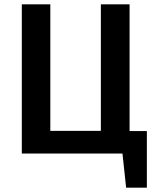

<svg xmlns="http://www.w3.org/2000/svg" viewBox="-20 -711 717 889"><path d="M660 158H564L547 0H81V-691H213V-105H447V-691H580V-104H660Z"/></svg>

Font: Trujillo Medium
Style: Regular
Weight: 500
Designer: Fira Sans original fonts by bBox Type GmbH, Carrois Corporate GbR, & Edenspiekermann AG / Changes by Cristiano Sobral
Foundry: Fira Sans original fonts by bBox Type GmbH, Carrois Corporate GbR, & Edenspiekermann AG / Changes by Cristiano Sobral
Version: Version 4.301;October 17, 2021;FontCreator 14.0.0.2814 64-bi